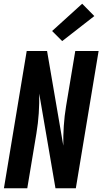

<svg xmlns="http://www.w3.org/2000/svg" viewBox="-20 -1008 548 1028"><path d="M1 0 123 -735H232L319 -228Q318 -280 321.5 -333.5Q325 -387 334 -441L383 -735H508L386 0H277L190 -507Q191 -455 187.5 -401.5Q184 -348 175 -294L126 0ZM313 -788 259 -842 420 -988 485 -922Z"/></svg>

Font: Iosevka SS04 Extrabold
Style: Italic
Weight: 800
Italic angle: -9°
Monospace: yes
Designer: Belleve Invis
Foundry: Belleve Invis
Version: Version 19.0.0; ttfautohint (v1.8.4)